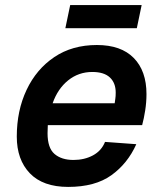

<svg xmlns="http://www.w3.org/2000/svg" viewBox="-20 -723 640 755"><path d="M248 12Q149 12 97.5 -41.5Q46 -95 46 -186Q46 -288 84.5 -369.5Q123 -451 193.5 -498.5Q264 -546 361 -546Q456 -546 506 -495Q556 -444 556 -353Q556 -321 551 -289Q546 -257 539 -231H168Q167 -215 167 -199Q167 -141 194.5 -117.5Q222 -94 269 -94Q312 -94 345.5 -112Q379 -130 393 -165L516 -156Q482 -80 418 -34Q354 12 248 12ZM343 -440Q289 -440 248 -407Q207 -374 187 -317H431Q432 -326 433.5 -335Q435 -344 435 -359Q435 -397 412 -418.5Q389 -440 343 -440ZM237 -612 256 -703H537L518 -612Z"/></svg>

Font: Geist Mono SemiBold
Style: Italic
Weight: 600
Italic angle: -12°
Monospace: yes
Designer: Basement.studio, Andrés Briganti, Mateo Zaragoza
Foundry: Basement.studio, Vercel, Andrés Briganti, Guido Ferreyra, Mateo Zaragoza
Version: Version 1.500; ttfautohint (v1.8.4.7-5d5b)